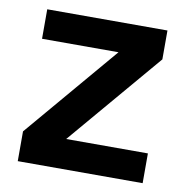

<svg xmlns="http://www.w3.org/2000/svg" viewBox="-65 -585 631 648"><g transform="rotate(10 251.0 -261.0)"><path d="M37 0V-102L308 -421H46V-522H458V-423L185 -102H465V0Z"/></g></svg>

Font: Plexus Sans SemiBold
Style: Regular
Weight: 600
Version: Version 2.001;PS 002.001;hotconv 1.0.70;makeotf.lib2.5.58329